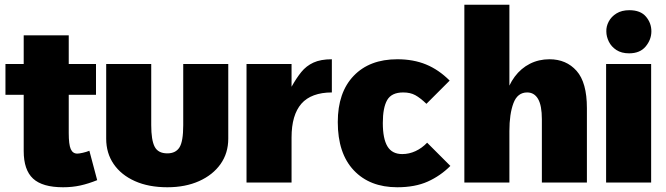

<svg xmlns="http://www.w3.org/2000/svg" viewBox="-20 -770 2808 810"><path d="M390 -10Q353 5 319 12.5Q285 20 246 20Q159 20 119.5 -16.5Q80 -53 80 -133V-621H270V-209Q270 -160 278.5 -141Q287 -122 306 -122Q314 -122 329.5 -125.5Q345 -129 357 -134ZM3 -500H385V-370H3Z M618 -500V-242Q618 -179 632.5 -151Q647 -123 686 -123Q721 -123 737 -148Q753 -173 753 -242V-500H943V-185Q943 -124 910.5 -78Q878 -32 820 -6Q762 20 686 20Q607 20 549 -6Q491 -32 459.5 -78Q428 -124 428 -185V-500Z M1020 -500H1210V-404Q1230 -440 1251 -466Q1272 -492 1302.5 -506Q1333 -520 1380 -520V-380Q1337 -380 1304.5 -368Q1272 -356 1251.5 -332.5Q1231 -309 1220.5 -273.5Q1210 -238 1210 -190V0H1020Z M1880 -70Q1838 -28 1784.5 -4Q1731 20 1656 20Q1540 20 1472.5 -51.5Q1405 -123 1405 -255Q1405 -380 1472 -450Q1539 -520 1656 -520Q1724 -520 1777.5 -498Q1831 -476 1877 -430L1779 -332Q1753 -357 1732 -368.5Q1711 -380 1681 -380Q1632 -380 1613.5 -348Q1595 -316 1595 -251Q1595 -185 1614.5 -152.5Q1634 -120 1677 -120Q1706 -120 1733 -132.5Q1760 -145 1782 -168Z M1939 -750H2129V0H1939ZM2266 -267Q2266 -325 2250 -352.5Q2234 -380 2204 -380Q2163 -380 2146 -334.5Q2129 -289 2129 -217L2113 -282L2111 -360Q2125 -411 2151.5 -446.5Q2178 -482 2215.5 -501Q2253 -520 2298 -520Q2369 -520 2412.5 -471Q2456 -422 2456 -314V0H2266Z M2537 -500H2727V0H2537ZM2538 -637Q2537 -658 2548 -679Q2559 -700 2581 -713.5Q2603 -727 2635 -727Q2682 -727 2705 -700Q2728 -673 2728 -638Q2728 -603 2704 -574Q2680 -545 2634 -545Q2602 -545 2580.5 -559Q2559 -573 2548.5 -594.5Q2538 -616 2538 -637Z"/></svg>

Font: Moderustic ExtraBold
Style: Regular
Weight: 800
Designer: Tural Alisoy
Foundry: TAFT Foundry
Version: Version 2.120